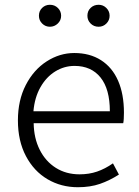

<svg xmlns="http://www.w3.org/2000/svg" viewBox="-20 -771 581 804"><path d="M55 -267Q55 -351 88 -415Q121 -479 175.5 -514Q230 -549 291 -549Q356 -549 403 -519Q450 -489 474.5 -433Q499 -377 499 -299Q499 -269 496 -255H121Q122 -192 146.5 -143.5Q171 -95 214 -68Q257 -41 313 -41Q353 -41 386.5 -52.5Q420 -64 453 -87L478 -40Q439 -15 398.5 -1Q358 13 306 13Q236 13 179 -20.5Q122 -54 88.5 -117.5Q55 -181 55 -267ZM292 -495Q249 -495 211.5 -472Q174 -449 149.5 -406Q125 -363 120 -305H440Q440 -398 401 -446.5Q362 -495 292 -495ZM143 -705Q143 -725 156.5 -738Q170 -751 189 -751Q209 -751 222.5 -737.5Q236 -724 236 -705Q236 -686 222 -672.5Q208 -659 189 -659Q170 -659 156.5 -672.5Q143 -686 143 -705ZM346 -705Q346 -725 359.5 -738Q373 -751 393 -751Q412 -751 425.5 -737.5Q439 -724 439 -705Q439 -686 425.5 -672.5Q412 -659 393 -659Q373 -659 359.5 -672.5Q346 -686 346 -705Z"/></svg>

Font: 寒蝉端黑体 Light
Style: Regular
Weight: 300
Designer: ChillDuanSans {Warren2060}; 
Source Han Sans {Ryoko NISHIZUKA 西塚涼子 (kana, bopomofo & ideographs); Paul D. Hunt (Latin, G
Foundry: ChillType&Adobe
Version: Version 1.300;Glyphs 3.3 (3306)